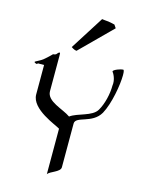

<svg xmlns="http://www.w3.org/2000/svg" viewBox="-132 -960 784 1052"><g transform="rotate(15 260.0 -434.5)"><path d="M222.2 -680.2 397.9 -855 385.7 -873C378.9 -875 364.7 -877.9 350.1 -880.4L329.1 -882.3C321.8 -883.3 315.9 -884.3 313 -884.3L191.9 -693.4C206.1 -683.1 214.8 -681.2 222.2 -680.2ZM502.9 -617.2C502.9 -640.1 500 -647 496.1 -647C483.9 -647 441.9 -632.8 441.9 -622.1C448.2 -615.2 467.8 -582 461.9 -546.9C461.9 -500 448.2 -440.9 424.8 -400.9C398.9 -356 316.9 -352.1 275.9 -321.8C232.9 -353 139.2 -370.1 139.2 -429.2V-627.9C139.2 -642.1 139.2 -647 136.2 -647C129.9 -647 124 -638.2 120.1 -633.8C113.8 -628.9 103 -628.9 103 -628.9C103 -628.9 83 -607.9 62 -590.8C44.9 -576.2 16.1 -565.9 16.1 -562C16.1 -558.1 26.9 -554.2 29.8 -554.2C34.2 -554.2 35.2 -559.1 35.2 -559.1H70.8V-392.1C70.8 -308.1 219.2 -257.8 240.2 -243.2V15.1C251 -3.9 310.1 -15.1 310.1 -43V-291C310.1 -335 408.2 -316.9 450.2 -390.1C483.9 -451.2 502.9 -563 502.9 -617.2Z"/></g></svg>

Font: Pierce
Style: Roman
Weight: 500
Version: Version 0.2.0